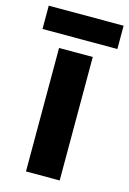

<svg xmlns="http://www.w3.org/2000/svg" viewBox="-122 -764 552 820"><g transform="rotate(15 154.5 -354.5)"><path d="M227.1 -545.9H78.1V0H227.1ZM-11.2 -606H319.8V-709H-11.2Z"/></g></svg>

Font: Noto Reveo Sans
Style: Bold
Weight: 700
Designer: Monotype Design team
Foundry: Monotype Imaging Inc.
Version: Version 1.04